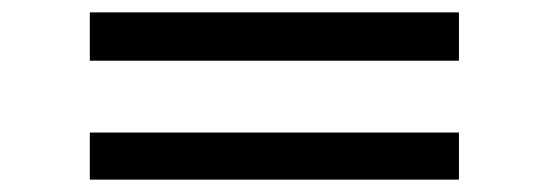

<svg xmlns="http://www.w3.org/2000/svg" viewBox="-20 -437 886 310"><path d="M125 -339V-417H721V-339ZM125 -147V-223H721V-147Z"/></svg>

Font: Lexend Zetta Light
Style: Regular
Weight: 300
Designer: Bonnie Shaver-Troup, Thomas Jockin
Foundry: Lexend
Version: Version 1.007